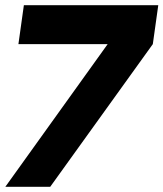

<svg xmlns="http://www.w3.org/2000/svg" viewBox="-44 -720 630 740"><path d="M-23.5 0 371 -550H27L48 -700H566L545 -550L149.5 0Z"/></svg>

Font: Urbanist Black
Style: Italic
Weight: 900
Italic angle: -8°
Designer: Corey Hu
Foundry: Corey Hu
Version: Version 1.330; ttfautohint (v1.8.4.7-5d5b)